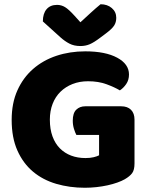

<svg xmlns="http://www.w3.org/2000/svg" viewBox="-20 -867 704 905"><path d="M614 -97Q614 -66 603 -51Q592 -36 568 -22Q554 -14 533 -6.5Q512 1 487 6.5Q462 12 434.5 15Q407 18 380 18Q308 18 245 -0.5Q182 -19 135.5 -58Q89 -97 62 -157.5Q35 -218 35 -302Q35 -381 62 -441Q89 -501 136 -542Q183 -583 246 -604Q309 -625 382 -625Q477 -625 532.5 -595Q588 -565 588 -516Q588 -490 575 -471Q562 -452 545 -441Q520 -456 482 -470Q444 -484 395 -484Q355 -484 322 -471Q289 -458 265 -434.5Q241 -411 228 -377.5Q215 -344 215 -303Q215 -258 227.5 -224Q240 -190 262.5 -167.5Q285 -145 315.5 -133.5Q346 -122 383 -122Q405 -122 421.5 -126Q438 -130 447 -135V-231H340Q334 -242 328.5 -260Q323 -278 323 -298Q323 -334 339.5 -350Q356 -366 382 -366H551Q581 -366 597.5 -349.5Q614 -333 614 -303ZM359 -762Q384 -785 408 -807Q432 -829 454 -847Q486 -847 507 -829Q528 -811 528 -783Q528 -762 518 -746.5Q508 -731 480 -710L452 -689Q423 -667 403 -658.5Q383 -650 359 -650Q329 -650 307 -661.5Q285 -673 265 -691L182 -766Q182 -803 199.5 -823.5Q217 -844 249 -844Q269 -844 286.5 -833.5Q304 -823 332 -792Z"/></svg>

Font: Baloo Chettan 2 ExtraBold
Style: Regular
Weight: 800
Designer: Maithili Shingre, Unnati Kotecha and Ek Type
Foundry: Ek Type
Version: Version 1.640;hotconv 1.0.111;makeotfexe 2.5.65597; ttfautoh